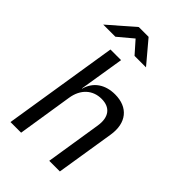

<svg xmlns="http://www.w3.org/2000/svg" viewBox="-275 -1047 1149 1149"><g transform="rotate(45 300.0 -472.5)"><path d="M28 -805H131L224 -883L293 -805H390L272 -945H189ZM48 0H138L193 -350C206 -435 261 -484 336 -484C408 -484 445 -438 432 -355L376 0H466L525 -370C544 -487 484 -560 374 -560C290 -560 230 -518 210 -445H208L225 -550L254 -730H164Z"/></g></svg>

Font: JetBrains Mono
Style: Italic
Weight: 400
Italic angle: -9°
Monospace: yes
Designer: Philipp Nurullin, Konstantin Bulenkov
Foundry: JetBrains
Version: Version 2.305